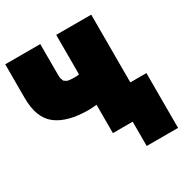

<svg xmlns="http://www.w3.org/2000/svg" viewBox="-169 -687 948 992"><g transform="rotate(-30 304.5 -190.5)"><path d="M0 -355V-556H209V-406Q209 -402 209 -389Q209 -376 209 -373.5Q209 -371 209.5 -360.5Q210 -350 211.5 -348.5Q213 -347 215 -339.5Q217 -332 220 -331Q223 -330 228 -326Q233 -322 239 -321Q245 -320 253.5 -319Q262 -318 272 -318Q291 -318 304 -320V-556H513V-152H609V175H422V30H304V-139Q274 -136 255 -136Q131 -136 65.5 -186Q0 -236 0 -355Z"/></g></svg>

Font: Repo
Style: ExtraBlack
Weight: 1000
Designer: Stefan Peev
Foundry: Context Ltd
Version: Version 001.000